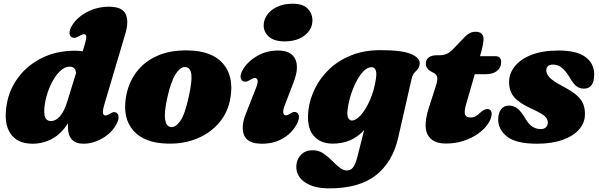

<svg xmlns="http://www.w3.org/2000/svg" viewBox="-20 -756 3214 1030"><path d="M653 -577.5 539.5 -194.5Q529.5 -160 532.5 -148.2Q535.5 -136.5 546 -136.5Q556 -136.5 571 -146.5Q591 -160.5 605.5 -150.5Q615.5 -143.5 616 -127.8Q616.5 -112 604 -89Q587.5 -57.5 558.8 -34.2Q530 -11 495.8 2Q461.5 15 428.5 15Q344.5 15 344.5 -75.5Q344.5 -85 345 -95.5Q309 -38 259.8 -11.5Q210.5 15 154.5 15Q72.5 15 35.5 -40.5Q-1.5 -96 16.5 -198Q30 -277 78.8 -341.8Q127.5 -406.5 205.2 -445.2Q283 -484 383.5 -484Q404.5 -484 423.5 -480.5L434 -514.5Q443.5 -546.5 442.8 -559.5Q442 -572.5 429.5 -572.5Q420 -572.5 402.5 -561.5Q390 -553.5 381 -552.8Q372 -552 364.5 -556.5Q353.5 -563 353 -579.2Q352.5 -595.5 365.5 -617.5Q393 -663.5 447.5 -691.8Q502 -720 564.5 -720Q634 -720 653.2 -682.2Q672.5 -644.5 653 -577.5ZM217.5 -158Q217.5 -129 227.2 -117.8Q237 -106.5 253.5 -106.5Q278.5 -106.5 301.5 -132Q324.5 -157.5 342.5 -216.5L388 -364.5Q384.5 -398.5 354 -398.5Q327.5 -398.5 303 -375.2Q278.5 -352 259.2 -315.2Q240 -278.5 228.8 -236.8Q217.5 -195 217.5 -158Z M988.5 -485.5Q1116 -483.5 1175.5 -416Q1235 -348.5 1216.5 -233Q1204.5 -156 1157.5 -99.8Q1110.5 -43.5 1039 -13.5Q967.5 16.5 880.5 14.5Q754.5 12 695.5 -55.2Q636.5 -122.5 656 -236.5Q668.5 -310.5 710.5 -367.5Q752.5 -424.5 822.5 -456Q892.5 -487.5 988.5 -485.5ZM895.5 -74.5Q920 -70 946 -105.5Q972 -141 993 -239Q1010.5 -318.5 1006.8 -355Q1003 -391.5 978 -396Q949.5 -400.5 922.5 -358.8Q895.5 -317 876.5 -227Q860 -151 865.8 -114.8Q871.5 -78.5 895.5 -74.5Z M1506 -534Q1451.5 -534 1423 -558.8Q1394.5 -583.5 1394.5 -619.5Q1394.5 -649.5 1413 -676Q1431.5 -702.5 1466.2 -719.2Q1501 -736 1549.5 -736Q1605 -736 1630.5 -709.8Q1656 -683.5 1656 -646.5Q1656 -599 1615 -566.5Q1574 -534 1506 -534ZM1509 -195Q1497 -164 1499.5 -150.8Q1502 -137.5 1514 -137.5Q1524 -137.5 1539 -147.5Q1559 -161.5 1573.5 -151.5Q1583.5 -144.5 1583.8 -128.8Q1584 -113 1572 -90Q1547 -42.5 1498.2 -13.8Q1449.5 15 1385.5 15Q1307.5 15 1289.2 -31.2Q1271 -77.5 1299.5 -147.5L1350 -275.5Q1364.5 -311 1362 -324.2Q1359.5 -337.5 1347 -337.5Q1337.5 -337.5 1320 -326.5Q1307.5 -318.5 1298.5 -317.8Q1289.5 -317 1282 -321.5Q1271 -328 1270.5 -344.2Q1270 -360.5 1283 -382.5Q1308.5 -426 1359 -455.5Q1409.5 -485 1471.5 -485Q1541.5 -485 1563.8 -439.2Q1586 -393.5 1554 -312Z M2116 -17Q2086 114 1996.5 184.2Q1907 254.5 1746 254.5Q1664 254.5 1616.8 222.5Q1569.5 190.5 1569.5 138Q1569.5 102 1593.2 76Q1617 50 1658 50Q1689 50 1713.8 66.5Q1738.5 83 1759.8 104.5Q1781 126 1800.8 142.2Q1820.5 158.5 1841.5 158.5Q1861 158.5 1874 142Q1887 125.5 1898 82.5L1933.5 -58.5Q1868.5 14.5 1764.5 14.5Q1696.5 14.5 1660 -31Q1623.5 -76.5 1635 -169Q1642.5 -227 1670.8 -283.5Q1699 -340 1747.5 -386Q1796 -432 1864.8 -459.5Q1933.5 -487 2022 -487Q2139.5 -487 2188.2 -465Q2237 -443 2231 -409.5Q2228 -392.5 2219.5 -383.5Q2211 -374.5 2202 -364.5Q2193 -354.5 2188 -333ZM1846 -177Q1840 -139 1847.5 -124.2Q1855 -109.5 1867.5 -109.5Q1889.5 -109.5 1915.8 -138.8Q1942 -168 1964.2 -218.2Q1986.5 -268.5 1996.5 -331.5Q2006.5 -395.5 1972.5 -395.5Q1952 -395.5 1932 -375.8Q1912 -356 1894.5 -323.8Q1877 -291.5 1864.2 -253Q1851.5 -214.5 1846 -177Z M2309 -363.5 2291.5 -373Q2264.5 -388 2264.5 -415.5Q2264.5 -436 2280 -447.8Q2295.5 -459.5 2322 -459.5H2337Q2360.5 -459.5 2378 -467.8Q2395.5 -476 2415 -497L2474 -558.5Q2485.5 -570.5 2499 -578Q2512.5 -585.5 2532 -585.5Q2553 -585.5 2563.5 -575Q2574 -564.5 2574 -548Q2574 -536 2570.8 -517.5Q2567.5 -499 2561 -476L2555 -454.5H2637.5Q2668.5 -454.5 2668.5 -423Q2668.5 -393 2646.2 -375.5Q2624 -358 2587 -358H2527L2481 -198.5Q2468.5 -156.5 2475.2 -141Q2482 -125.5 2504.5 -125.5Q2519 -125.5 2530.8 -131.8Q2542.5 -138 2558 -153Q2578.5 -171 2593 -171Q2619.5 -171 2617.5 -141Q2615.5 -116.5 2596.5 -89.5Q2577.5 -62.5 2544.8 -39Q2512 -15.5 2468 -0.8Q2424 14 2372 14Q2299 14 2273.8 -34.2Q2248.5 -82.5 2283.5 -187L2316 -288Q2327.5 -322.5 2326 -338.5Q2324.5 -354.5 2309 -363.5Z M2880.5 -63.5Q2899 -63.5 2909 -73.5Q2919 -83.5 2919 -98.5Q2918.5 -118 2902.2 -133Q2886 -148 2832 -172.5Q2768 -201.5 2740 -232.8Q2712 -264 2711 -313.5Q2710.5 -360 2740.8 -399Q2771 -438 2830.5 -461.5Q2890 -485 2977 -485Q3074 -485 3120.8 -450Q3167.5 -415 3167.5 -358Q3168 -280.5 3112.5 -280.5Q3089 -280.5 3071.5 -294.2Q3054 -308 3034 -344Q3014.5 -375.5 2993.8 -392.5Q2973 -409.5 2947 -409.5Q2910.5 -409.5 2910.5 -377Q2911 -360 2927.8 -341Q2944.5 -322 2996.5 -294.5Q3044 -269.5 3070.2 -247.8Q3096.5 -226 3107 -202.2Q3117.5 -178.5 3118 -147.5Q3119 -99.5 3087.8 -63Q3056.5 -26.5 2998.5 -5.8Q2940.5 15 2861.5 15Q2749 15 2700.5 -23Q2652 -61 2652.5 -116.5Q2653.5 -151 2668.5 -170.2Q2683.5 -189.5 2709.5 -189.5Q2738.5 -189.5 2758.2 -172Q2778 -154.5 2797 -122.5Q2817 -88 2837 -75.8Q2857 -63.5 2880.5 -63.5Z"/></svg>

Font: Fraunces 9pt Soft Black
Style: Italic
Weight: 900
Italic angle: -16°
Version: Version 1.000;[b76b70a41]